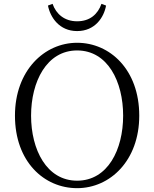

<svg xmlns="http://www.w3.org/2000/svg" viewBox="-20 -966 803 1001"><path d="M230 -937C242 -876 289 -804 382 -804C476 -804 522 -876 533 -937L509 -946C490 -892 449 -855 382 -855C317 -855 273 -892 254 -946ZM142 -363C142 -540 223 -703 382 -703C542 -703 622 -540 622 -363C622 -186 542 -24 382 -24C223 -24 142 -186 142 -363ZM382 -743C211 -743 58 -598 58 -363C58 -123 210 15 382 15C555 15 706 -130 706 -363C706 -603 553 -743 382 -743Z"/></svg>

Font: Noto Serif CJK JP Light
Style: Regular
Weight: 300
Designer: Ryoko NISHIZUKA 西塚涼子 (kana & ideographs); Frank Grießhammer (Latin, Greek & Cyrillic); Wenlong ZHANG 张文龙 (bopomofo); San
Foundry: Adobe Systems Incorporated
Version: Version 1.001;PS 1.001;hotconv 16.6.54;makeotf.lib2.5.65590